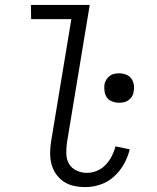

<svg xmlns="http://www.w3.org/2000/svg" viewBox="-20 -755 640 783"><path d="M328 8Q304 8 281 3Q258 -2 239.5 -14.5Q221 -27 208 -46Q195 -65 189.5 -87.5Q184 -110 184.5 -134Q185 -158 189 -182L271 -677H107L106 -735H346L253 -173Q250 -150 250.5 -127.5Q251 -105 261.5 -87Q272 -69 292 -59.5Q312 -50 335 -50Q355 -50 375.5 -58.5Q396 -67 411 -83Q426 -99 436 -118.5Q446 -138 451 -158L509 -146Q502 -116 486 -87Q470 -58 445.5 -35.5Q421 -13 390 -2.5Q359 8 328 8ZM466 -336Q452 -336 438 -341Q424 -346 416.5 -356.5Q409 -367 406.5 -381.5Q404 -396 406 -411Q408 -421 413.5 -430Q419 -439 427.5 -445.5Q436 -452 446 -454Q456 -456 466 -456Q480 -456 493.5 -451Q507 -446 515 -435.5Q523 -425 525.5 -410.5Q528 -396 525 -381Q524 -371 518.5 -362Q513 -353 504 -346.5Q495 -340 485.5 -338Q476 -336 466 -336Z"/></svg>

Font: Iosevka Light Extended
Style: Italic
Weight: 300
Width: 7
Italic angle: -9°
Monospace: yes
Designer: Belleve Invis
Foundry: Belleve Invis
Version: Version 32.5.0; ttfautohint (v1.8.4)